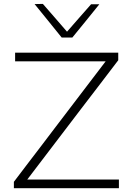

<svg xmlns="http://www.w3.org/2000/svg" viewBox="-20 -990 703 1010"><path d="M53 0V-33.5Q82.5 -72.5 119.8 -121.5Q157 -170.5 195.2 -220.2Q233.5 -270 264.5 -311.5L553 -690L575.5 -667.5H358.5Q291.5 -667.5 216.2 -667.5Q141 -667.5 59.5 -667.5V-713H602V-673Q552 -607.5 504 -544.5Q456 -481.5 407.5 -418.5L100.5 -15.5L87 -45.5H285.5Q333 -45.5 391 -45.5Q449 -45.5 505.5 -45.5Q562 -45.5 605.5 -45.5V0ZM304.5 -792.5Q269 -836.5 233.5 -880.5Q198 -924.5 162 -968.5L205.5 -969.5Q240 -930 273.2 -891.8Q306.5 -853.5 341 -813.5H324Q358.5 -853 391.8 -891Q425 -929 459 -967.5H502.5Q467.5 -924 432 -880.2Q396.5 -836.5 360.5 -792.5Z"/></svg>

Font: Commissioner Thin ExtraLight
Style: Regular
Weight: 250
Version: Version 1.000